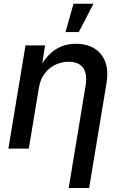

<svg xmlns="http://www.w3.org/2000/svg" viewBox="-20 -771 628 996"><path d="M181.6 -314.5 129.4 0H23.4L112.3 -535.6H213.9L192.9 -403.8L177.7 -404.3Q202.1 -452.6 231.2 -483.4Q260.3 -514.2 295.9 -529.1Q331.5 -543.9 373.5 -543.9Q428.7 -543.9 468.3 -520.5Q507.8 -497.1 525.6 -451.2Q543.5 -405.3 532.2 -337.9L442.4 204.1H336.4L423.8 -325.2Q434.1 -385.7 411.6 -418.2Q389.2 -450.7 335.9 -450.7Q300.3 -450.7 267.6 -435.3Q234.9 -419.9 211.9 -389.9Q189 -359.9 181.6 -314.5ZM319.8 -604.5 361.3 -751.5H464.8L388.7 -604.5Z"/></svg>

Font: Inter 20pt Medium
Style: Italic
Weight: 500
Italic angle: -9.3988°
Version: Version 4.001;git-66647c0bb